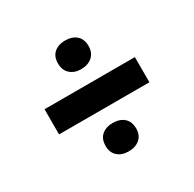

<svg xmlns="http://www.w3.org/2000/svg" viewBox="-116 -683 748 740"><g transform="rotate(-30 258.0 -313.5)"><path d="M57 -258V-370H459V-258ZM257 -433Q227 -433 208.5 -450Q190 -467 190 -497Q190 -528 209 -544Q228 -560 257 -560Q289 -560 307.5 -543.5Q326 -527 326 -497Q326 -467 307 -450Q288 -433 257 -433ZM258 -67Q227 -67 208.5 -83.5Q190 -100 190 -129Q190 -161 209 -177Q228 -193 257 -193Q289 -193 307.5 -176.5Q326 -160 326 -129Q326 -100 307 -83.5Q288 -67 258 -67Z"/></g></svg>

Font: Bricolage Grotesque 28pt SemiBold
Style: Regular
Weight: 600
Version: Version 1.001;gftools[0.9.33.dev8+g029e19f]